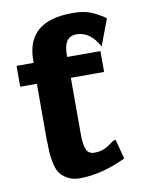

<svg xmlns="http://www.w3.org/2000/svg" viewBox="-76 -696 585 762"><g transform="rotate(-10 216.0 -314.5)"><path d="M14 -388V-472H83V-482Q83 -640 268 -640Q312 -640 340.5 -629Q369 -618 400 -596L360 -489Q338 -530 308 -545Q289 -555 266 -554Q218 -552 218 -481V-472H352V-388H218V-159Q218 -120 226.5 -99.5Q235 -79 259 -79Q284 -79 302 -88Q320 -97 331 -106Q342 -115 350 -115L371 -36Q272 11 184 11Q155 11 134.5 -1Q114 -13 104 -28Q94 -43 89 -68Q84 -93 83 -107.5Q82 -122 82 -144Q82 -146 81.5 -152Q81 -158 81 -160V-388Z"/></g></svg>

Font: Coval
Style: Heavy
Weight: 900
Foundry: Context Ltd
Version: Version 001.000